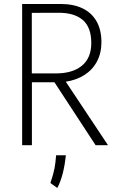

<svg xmlns="http://www.w3.org/2000/svg" viewBox="-20 -720 595 952"><path d="M515.6 0H454.1L250 -312H138.2V0H89.8V-700.2H282.2Q344.2 -700.2 389.4 -678.5Q434.6 -656.7 458.7 -614.3Q482.9 -571.8 482.9 -510.7Q482.9 -457 460.9 -415.5Q439 -374 398.9 -348.4Q358.9 -322.8 306.2 -314.9ZM257.3 -356Q339.8 -356 386.2 -394.3Q432.6 -432.6 432.6 -506.8Q432.6 -584.5 390.6 -620.8Q348.6 -657.2 268.1 -656.7L137.7 -656.2V-356ZM258.3 49.8H306.6Q295.9 152.3 264.2 211.9L230 187.5Q245.1 142.6 250.2 115Q255.4 87.4 258.3 49.8Z"/></svg>

Font: Selawik Light
Style: Regular
Weight: 300
Designer: Aaron Bell
Foundry: Microsoft Corporation
Version: Version 1.01